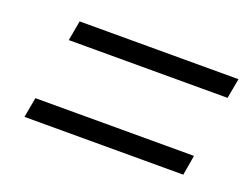

<svg xmlns="http://www.w3.org/2000/svg" viewBox="-60 -615 706 537"><g transform="rotate(20 293.0 -346.0)"><path d="M88.4 -438.5 99.1 -498H571.8L561 -438.5ZM45.4 -194.3 56.2 -253.9H528.3L518.1 -194.3Z"/></g></svg>

Font: Cascadia Mono Light
Style: Italic
Weight: 300
Italic angle: -10°
Monospace: yes
Designer: Aaron Bell
Foundry: Saja Typeworks
Version: Version 2404.023; ttfautohint (v1.8.4)